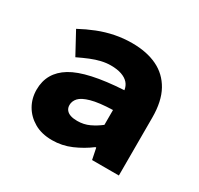

<svg xmlns="http://www.w3.org/2000/svg" viewBox="-118 -652 835 807"><g transform="rotate(30 300.0 -249.0)"><path d="M220 12Q169 12 133 -9Q97 -30 77.5 -64Q58 -98 58 -140Q58 -223 131.5 -267.5Q205 -312 379 -322Q376 -342 364 -355.5Q352 -369 330.5 -376.5Q309 -384 278 -384Q256 -384 232.5 -378.5Q209 -373 184.5 -363Q160 -353 131 -339L74 -444Q111 -464 149 -479Q187 -494 227 -502Q267 -510 309 -510Q380 -510 431 -485.5Q482 -461 510 -410.5Q538 -360 538 -281V0H408L397 -54H393Q356 -26 312 -7Q268 12 220 12ZM271 -111Q303 -111 329.5 -123.5Q356 -136 379 -154V-226Q312 -224 275 -213.5Q238 -203 224 -187.5Q210 -172 210 -153Q210 -139 217.5 -129.5Q225 -120 238.5 -115.5Q252 -111 271 -111Z"/></g></svg>

Font: Source Code Pro ExtraLight ExtraBold
Style: Regular
Weight: 800
Monospace: yes
Version: Version 1.018;hotconv 1.0.116;makeotfexe 2.5.65601